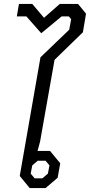

<svg xmlns="http://www.w3.org/2000/svg" viewBox="-20 -962 460 982"><path d="M81 -62 187 -669 334 -810 344 -864 332 -878H295L191 -792L115 -878H66L77 -942H145L205 -871L286 -942H379L420 -892L404 -797L259 -656L185 -238L172 -190H236L288 -127L275 -53L213 0H132ZM197 -50 225 -74 233 -116 213 -140H173L145 -116L137 -74L157 -50Z"/></svg>

Font: Chakra Petch
Style: Italic
Weight: 400
Italic angle: -10°
Designer: Katatrad Aksorn Co.,Ltd.
Foundry: Cadson Demak Co.,Ltd.
Version: Version 1.000; ttfautohint (v1.6)